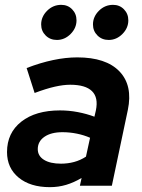

<svg xmlns="http://www.w3.org/2000/svg" viewBox="-20 -767 585 793"><path d="M186 6Q105 6 57 -33.5Q9 -73 9 -139Q9 -218 68 -264.5Q127 -311 228 -311Q265 -311 301.5 -304Q338 -297 370 -285L376 -311Q387 -364 360 -390.5Q333 -417 270 -417Q242 -417 206.5 -409Q171 -401 123 -383L90 -486Q147 -508 199.5 -519Q252 -530 299 -530Q418 -530 473.5 -472Q529 -414 508 -313L442 0H310L317 -32Q285 -13 253 -3.5Q221 6 186 6ZM136 -151Q136 -123 161.5 -107Q187 -91 232 -91Q260 -91 286 -98Q312 -105 335 -120L352 -198Q327 -209 297.5 -215Q268 -221 238 -221Q191 -221 163.5 -202Q136 -183 136 -151ZM215 -602Q187 -602 168.5 -620.5Q150 -639 150 -666Q150 -698 174.5 -722.5Q199 -747 233 -747Q260 -747 278 -728.5Q296 -710 296 -683Q296 -651 271.5 -626.5Q247 -602 215 -602ZM429 -602Q401 -602 382.5 -620.5Q364 -639 364 -666Q364 -698 388.5 -722.5Q413 -747 447 -747Q474 -747 492 -728.5Q510 -710 510 -683Q510 -651 485.5 -626.5Q461 -602 429 -602Z"/></svg>

Font: Red Hat Display
Style: Bold Italic
Weight: 700
Italic angle: -12°
Designer: Pentagram / MCKL
Foundry: Pentagram / MCKL
Version: Version 1.003; Red Hat Display Bold Italic